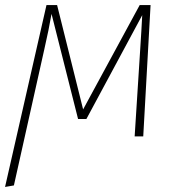

<svg xmlns="http://www.w3.org/2000/svg" viewBox="-26 -540 698 760"><path d="M570 -520 541 0H507L529 -345Q531 -374 533.5 -417Q536 -460 537 -480L316 -69H283L178 -485Q168 -426 149 -343L29 194L-6 200L158 -520H200L303 -107L527 -520Z"/></svg>

Font: Fira Sans UltraLight
Style: Italic
Weight: 200
Italic angle: -8°
Designer: Carrois Corporate & Edenspiekermann AG
Foundry: Carrois Corporate GbR & Edenspiekermann AG
Version: Version 4.203;PS 004.203;hotconv 1.0.88;makeotf.lib2.5.64775